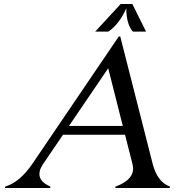

<svg xmlns="http://www.w3.org/2000/svg" viewBox="-20 -939 873 959"><path d="M4.9 0 6.3 -7.3Q79.1 -28.8 142.6 -122.1L573.2 -756.8H580.6L742.2 -122.1Q766.1 -28.8 829.1 -7.3L827.6 0H555.7L557.1 -7.3Q632.3 -34.2 643.6 -82.5Q645 -88.9 645 -95.7Q645 -106.4 641.1 -122.1L604.5 -266.1H294.9L196.8 -122.1Q181.6 -99.6 178.2 -83Q176.8 -76.2 176.8 -69.8Q176.8 -30.3 231.9 -7.3L230.5 0ZM593.3 -310.1 520.5 -598.1 324.7 -310.1ZM582.5 -918.9H641.1L709.5 -781.2H643.6Q610.8 -818.8 610.8 -897.5Q576.7 -819.8 521.5 -781.2H455.6Z"/></svg>

Font: Modern Antiqua
Style: Book Oblique
Weight: 400
Italic angle: -12°
Designer: Wojciech Kalinowski "wmk69" (wmk69@o2.pl)
Foundry: Wojciech Kalinowski "wmk69" (wmk69@o2.pl)
Version: Version 3.1.0; 2021-05-28